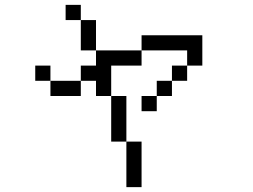

<svg xmlns="http://www.w3.org/2000/svg" viewBox="-20 -770 1040 790"><path d="M500 -187.5V0H562.5V-187.5ZM500 -187.5V-375H437.5V-187.5ZM437.5 -375Q437.5 -375 437.5 -500H562.5V-562.5H375V-500H312.5V-437.5H187.5V-375H312.5V-437.5H375V-375ZM625 -375H562.5V-312.5H625ZM625 -375H687.5V-437.5H625ZM187.5 -437.5V-500H125V-437.5ZM687.5 -437.5H750V-500H687.5ZM750 -500H812.5Q812.5 -500 812.5 -625H562.5V-562.5H750ZM375 -562.5Q375 -562.5 375 -687.5H312.5Q312.5 -687.5 312.5 -562.5ZM312.5 -687.5V-750H250V-687.5Z"/></svg>

Font: Unifont
Style: Regular
Weight: 500
Version: Version 13.0.05